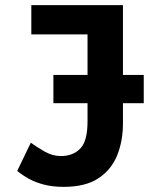

<svg xmlns="http://www.w3.org/2000/svg" viewBox="-20 -713 600 748"><path d="M228 15Q186 15 152.5 6.5Q119 -2 93.5 -16Q68 -30 47 -47L100 -157Q125 -139 155 -122Q185 -105 217 -105Q264 -105 292.5 -134Q321 -163 321 -240V-311H188V-421H321V-579H102V-693H459V-421H540V-311H459V-232Q459 -164 436.5 -108Q414 -52 363.5 -18.5Q313 15 228 15Z"/></svg>

Font: Ubuntu Sans Mono
Style: Bold
Weight: 700
Monospace: yes
Designer: Dalton Maag Ltd
Foundry: Dalton Maag Ltd
Version: Version 1.006